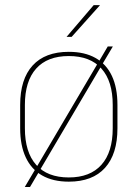

<svg xmlns="http://www.w3.org/2000/svg" viewBox="-20 -700 539 752"><path d="M249.5 11.5Q187.5 11.5 145 -12.8Q102.5 -37 80.8 -83.8Q59 -130.5 59 -197.5V-289Q59 -390 107.8 -443.5Q156.5 -497 249.5 -497Q311.5 -497 354 -473Q396.5 -449 418.2 -402.8Q440 -356.5 440 -289V-197.5Q440 -96.5 391.2 -42.5Q342.5 11.5 249.5 11.5ZM77 32.5 119 -38.5 123.5 -46 363.5 -453 367 -458.5 402 -518H422L380.5 -448L376.5 -441L136.5 -34L132 -26L97.5 32.5ZM249.5 -5Q333 -5 377.2 -54.5Q421.5 -104 421.5 -197.5V-289Q421.5 -382 377.5 -431.2Q333.5 -480.5 249.5 -480.5Q165.5 -480.5 121.5 -431.2Q77.5 -382 77.5 -289V-197.5Q77.5 -104 121.5 -54.5Q165.5 -5 249.5 -5ZM347 -680H371V-679L260.5 -555.5H241V-556Z"/></svg>

Font: Anek Latin Thin
Style: Regular
Weight: 250
Designer: Yesha Goshar
Foundry: Ek Type
Version: Version 1.003